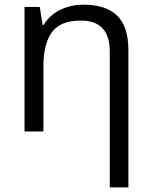

<svg xmlns="http://www.w3.org/2000/svg" viewBox="-20 -565 653 825"><path d="M338.9 -544.9Q434.1 -544.9 482.9 -498.3Q531.7 -451.7 531.7 -348.6V240.2H451.7V-343.3Q451.7 -476.6 327.6 -476.6Q239.3 -476.6 202.9 -426.3Q166.5 -376 166.5 -280.3V0H85.4V-535.2H150.9L163.1 -458H167.5Q193.4 -500.5 239 -522.7Q284.7 -544.9 338.9 -544.9Z"/></svg>

Font: Open Sans
Style: Regular
Weight: 400
Designer: Monotype Design Team
Foundry: Monotype Imaging Inc.
Version: Version 3.000; ttfautohint (v1.8.4)